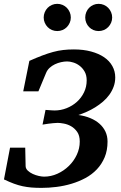

<svg xmlns="http://www.w3.org/2000/svg" viewBox="-30 -938 614 975"><path d="M555.2 -544.9Q555.2 -520 547.1 -498Q539.1 -476.1 525.4 -457Q511.7 -438 493.2 -422.1Q474.6 -406.2 453.9 -393.3Q433.1 -380.4 411.1 -370.6Q389.2 -360.8 368.2 -354Q401.4 -349.6 428.7 -338.1Q456.1 -326.7 475.3 -309.6Q494.6 -292.5 505.4 -269.8Q516.1 -247.1 516.1 -219.2Q516.1 -174.3 501.5 -139.4Q486.8 -104.5 461.9 -78.1Q437 -51.8 403.8 -33.9Q370.6 -16.1 333.3 -4.9Q295.9 6.3 256.8 11.2Q217.8 16.1 181.2 16.1Q152.3 16.1 129.4 14.2Q106.4 12.2 84.7 7.6Q63 2.9 40.5 -5.4Q18.1 -13.7 -9.8 -26.9L21 -188H98.1L100.1 -94.2Q100.6 -81.5 111.1 -71.5Q121.6 -61.5 136.5 -54.7Q151.4 -47.9 167.2 -44.4Q183.1 -41 193.8 -41Q229 -41 261.5 -55.7Q293.9 -70.3 319.3 -95Q344.7 -119.6 359.9 -151.9Q375 -184.1 375 -219.2Q375 -249.5 362.1 -268.1Q349.1 -286.6 331.1 -296.9Q313 -307.1 293.9 -310.5Q274.9 -314 263.2 -314Q252.9 -314 239.5 -312.5Q226.1 -311 214.4 -309.6Q200.2 -307.6 186 -305.2L201.2 -379.9Q221.7 -378.4 231.7 -377.7Q241.7 -377 247.1 -377Q278.8 -377 308.3 -388.7Q337.9 -400.4 360.6 -420.9Q383.3 -441.4 396.7 -469.2Q410.2 -497.1 410.2 -529.8Q410.2 -556.2 399.7 -574.5Q389.2 -592.8 374 -604.2Q358.9 -615.7 341.8 -620.8Q324.7 -626 311 -626Q296.4 -626 280 -622.3Q263.7 -618.7 248.8 -611.6Q233.9 -604.5 221.9 -593.5Q210 -582.5 204.1 -567.9L165 -474.1H87.9L119.1 -628.9Q155.3 -645 184.3 -656Q213.4 -667 239.5 -674.1Q265.6 -681.2 291 -684.1Q316.4 -687 345.2 -687Q393.6 -687 432.4 -676.5Q471.2 -666 498.5 -647.5Q525.9 -628.9 540.5 -602.5Q555.2 -576.2 555.2 -544.9ZM329.6 -849.1Q329.6 -835 324.2 -822.5Q318.8 -810.1 309.6 -800.5Q300.3 -791 287.6 -785.6Q274.9 -780.3 260.7 -780.3Q246.6 -780.3 233.9 -785.6Q221.2 -791 211.9 -800.5Q202.6 -810.1 197.3 -822.5Q191.9 -835 191.9 -849.1Q191.9 -863.3 197.3 -876Q202.6 -888.7 211.9 -898.2Q221.2 -907.7 233.9 -913.1Q246.6 -918.5 260.7 -918.5Q274.9 -918.5 287.6 -913.1Q300.3 -907.7 309.6 -898.2Q318.8 -888.7 324.2 -876Q329.6 -863.3 329.6 -849.1ZM539.6 -849.1Q539.6 -835 534.2 -822.5Q528.8 -810.1 519.5 -800.5Q510.3 -791 497.6 -785.6Q484.9 -780.3 470.7 -780.3Q456.5 -780.3 444.1 -785.6Q431.6 -791 422.4 -800.5Q413.1 -810.1 408 -822.5Q402.8 -835 402.8 -849.1Q402.8 -863.3 408 -876Q413.1 -888.7 422.4 -898.2Q431.6 -907.7 444.1 -913.1Q456.5 -918.5 470.7 -918.5Q484.9 -918.5 497.6 -913.1Q510.3 -907.7 519.5 -898.2Q528.8 -888.7 534.2 -876Q539.6 -863.3 539.6 -849.1Z"/></svg>

Font: Charis SIL CyrE
Style: Bold Italic
Weight: 700
Italic angle: -11°
Foundry: SIL International
Version: Version 5.000